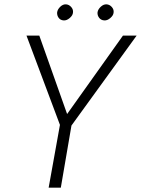

<svg xmlns="http://www.w3.org/2000/svg" viewBox="-20 -864 649 884"><path d="M243 -807Q242 -793 250 -782Q258 -771 273 -770Q287 -769 301 -781Q315 -793 316 -806Q318 -820 308 -831.5Q298 -843 284 -844Q270 -845 257.5 -833Q245 -821 243 -807ZM429 -807Q428 -793 436.5 -782Q445 -771 460 -770Q474 -769 488 -781Q502 -793 503 -806Q505 -820 495 -831.5Q485 -843 471 -844Q457 -845 444 -833Q431 -821 429 -807ZM546 -700 289 -339 161 -700H102L256 -289L204 0H260L309 -286L609 -700Z"/></svg>

Font: Jost* 300 Light Italic
Style: Italic
Weight: 300
Italic angle: -10°
Version: Version 3.200; ttfautohint (v0.97) -l 8 -r 50 -G 200 -x 14 -